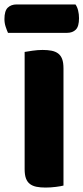

<svg xmlns="http://www.w3.org/2000/svg" viewBox="-46 -840 376 865"><path d="M-10 -692Q-15 -703 -20.5 -719.5Q-26 -736 -26 -754Q-26 -791 -11 -805.5Q4 -820 29 -820H294Q302 -809 306 -792.5Q310 -776 310 -758Q310 -721 295.5 -706.5Q281 -692 256 -692ZM240 -4Q229 -1 205.5 2Q182 5 159 5Q136 5 118.5 1.5Q101 -2 89 -11Q77 -20 71 -36Q65 -52 65 -78V-606Q76 -608 100 -611.5Q124 -615 146 -615Q169 -615 186.5 -611.5Q204 -608 216 -599Q228 -590 234 -574Q240 -558 240 -532Z"/></svg>

Font: Baloo Cyrillic
Style: Regular
Weight: 400
Designer: Ek Type, Denis Ignatov
Foundry: Ek Type
Version: Version 1.50 July 26, 2019